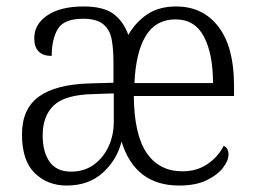

<svg xmlns="http://www.w3.org/2000/svg" viewBox="-20 -564 792 594"><path d="M186 10Q127 10 87.5 -28.5Q48 -67 48 -148Q48 -227 100 -265Q152 -303 259 -306L331 -308V-372Q331 -412 325.5 -442Q320 -472 299.5 -489Q279 -506 237 -506Q178 -506 159 -474.5Q140 -443 140 -391Q86 -391 86 -446Q86 -489 126.5 -516.5Q167 -544 239 -544Q300 -544 331 -521Q362 -498 377 -456Q400 -496 436 -520Q472 -544 525 -544Q608 -544 656 -481Q704 -418 704 -300V-267H394Q395 -147 434 -90.5Q473 -34 544 -34Q589 -34 622 -56.5Q655 -79 672 -113Q687 -106 687 -86Q687 -67 669.5 -44.5Q652 -22 618.5 -6Q585 10 534 10Q398 10 356 -126Q342 -70 298.5 -30Q255 10 186 10ZM639 -307Q639 -397 611 -450.5Q583 -504 523 -504Q462 -504 431 -453Q400 -402 396 -307ZM200 -33Q240 -33 269.5 -54Q299 -75 315.5 -110Q332 -145 332 -188V-275L269 -273Q181 -271 146.5 -238Q112 -205 112 -145Q112 -94 133.5 -63.5Q155 -33 200 -33Z"/></svg>

Font: Noto Serif Tamil SemiCondensed Light
Style: Italic
Weight: 300
Width: 4
Italic angle: -12°
Designer: Indian Type Foundry, Tom Grace, and the Monotype Design Team
Foundry: Monotype Imaging Inc.
Version: Version 2.003; ttfautohint (v1.8.4.7-5d5b)